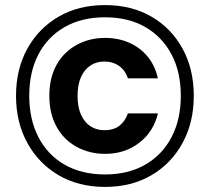

<svg xmlns="http://www.w3.org/2000/svg" viewBox="-20 -729 825 755"><path d="M393 6Q289 6 210.5 -40Q132 -86 87.5 -167Q43 -248 43 -352Q43 -457 87.5 -537.5Q132 -618 210.5 -663.5Q289 -709 393 -709Q497 -709 575.5 -663.5Q654 -618 698 -537.5Q742 -457 742 -352Q742 -248 698 -167Q654 -86 575.5 -40Q497 6 393 6ZM393 -124Q332 -124 281.5 -151.5Q231 -179 202.5 -230.5Q174 -282 174 -352Q174 -423 202.5 -474Q231 -525 281.5 -552.5Q332 -580 393 -580Q471 -580 527.5 -538Q584 -496 601 -421H483Q473 -452 448.5 -469.5Q424 -487 390 -487Q360 -487 336.5 -472Q313 -457 299 -427Q285 -397 285 -352Q285 -307 299 -277Q313 -247 336.5 -232Q360 -217 390 -217Q427 -217 449.5 -234.5Q472 -252 483 -283H601Q584 -211 527.5 -167.5Q471 -124 393 -124ZM393 -43Q485 -43 552 -82Q619 -121 655 -190.5Q691 -260 691 -352Q691 -446 654.5 -515Q618 -584 551.5 -622.5Q485 -661 393 -661Q301 -661 234 -622.5Q167 -584 131 -515Q95 -446 95 -352Q95 -260 131 -190Q167 -120 234 -81.5Q301 -43 393 -43Z"/></svg>

Font: DM Sans 9pt
Style: Bold
Weight: 700
Designer: Colophon Foundry, Jonny Pinhorn
Foundry: Colophon Foundry
Version: Version 4.004;gftools[0.9.30]